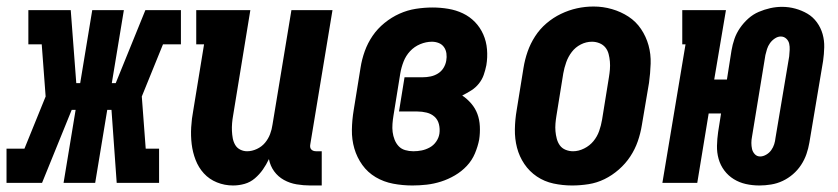

<svg xmlns="http://www.w3.org/2000/svg" viewBox="-50 -561 2570 589"><path d="M-30 0V-105H25L90 -265L78 -425H37V-530H167L184 -306H196L233 -530H330L293 -306H305L396 -530H505V-425H450L385 -265L397 -105H438V0H308L292 -224H279L242 0H145L182 -224H170L79 0Z M665 8Q639 8 615.5 -1.5Q592 -11 575.5 -29Q559 -47 550 -70.5Q541 -94 538 -119Q535 -144 536.5 -170.5Q538 -197 543 -223L576 -425H552V-530H718L665 -206Q663 -195 662 -183Q661 -171 661.5 -159.5Q662 -148 664 -137Q666 -126 671.5 -116.5Q677 -107 687 -102Q697 -97 708 -97Q723 -97 738 -104Q753 -111 763 -123Q773 -135 778.5 -149.5Q784 -164 786 -179L844 -530H970L902 -119Q901 -114 901.5 -110Q902 -106 904.5 -103Q907 -100 911 -98.5Q915 -97 920 -97H937V8H902Q881 8 860 4.5Q839 1 821 -9Q803 -19 791 -35.5Q779 -52 775 -73Q767 -56 756.5 -41Q746 -26 732 -14Q718 -2 700.5 3Q683 8 665 8Z M1215 8Q1185 8 1156 2.5Q1127 -3 1102.5 -17.5Q1078 -32 1061.5 -55Q1045 -78 1037 -105.5Q1029 -133 1029.5 -163Q1030 -193 1035 -223L1056 -353Q1060 -379 1069 -404Q1078 -429 1093 -451Q1108 -473 1129.5 -490.5Q1151 -508 1175.5 -519Q1200 -530 1226 -534Q1252 -538 1277 -538Q1301 -538 1325 -534Q1349 -530 1370 -520Q1391 -510 1407 -493.5Q1423 -477 1432.5 -455.5Q1442 -434 1444 -409.5Q1446 -385 1442 -361Q1439 -346 1434 -331.5Q1429 -317 1419 -304.5Q1409 -292 1395.5 -283.5Q1382 -275 1368 -268Q1383 -258 1395.5 -243.5Q1408 -229 1414.5 -211.5Q1421 -194 1422 -173.5Q1423 -153 1420 -133Q1416 -112 1407 -90.5Q1398 -69 1382 -52Q1366 -35 1345.5 -23Q1325 -11 1303 -4Q1281 3 1259 5.5Q1237 8 1215 8ZM1218 -97Q1231 -97 1243.5 -99.5Q1256 -102 1268 -108.5Q1280 -115 1288 -126.5Q1296 -138 1298 -151Q1300 -166 1296.5 -180Q1293 -194 1283 -203Q1273 -212 1259 -215.5Q1245 -219 1230 -219H1174L1191 -324H1247Q1259 -324 1271 -326.5Q1283 -329 1293.5 -335.5Q1304 -342 1310.5 -352.5Q1317 -363 1319 -375Q1321 -386 1319.5 -397Q1318 -408 1312 -416.5Q1306 -425 1296 -429Q1286 -433 1275 -433Q1257 -433 1239 -425.5Q1221 -418 1208 -404Q1195 -390 1188 -372Q1181 -354 1178 -336L1157 -206Q1155 -194 1154 -181Q1153 -168 1154.5 -156Q1156 -144 1160.5 -132.5Q1165 -121 1173 -112.5Q1181 -104 1193 -100.5Q1205 -97 1218 -97Z M1705 8Q1676 8 1648 2Q1620 -4 1597 -19.5Q1574 -35 1558.5 -58Q1543 -81 1536 -108Q1529 -135 1529.5 -164.5Q1530 -194 1535 -223L1556 -353Q1560 -378 1568.5 -402.5Q1577 -427 1591.5 -449.5Q1606 -472 1626.5 -489.5Q1647 -507 1671 -518.5Q1695 -530 1720 -535.5Q1745 -541 1771 -541Q1800 -541 1827.5 -533Q1855 -525 1878 -510Q1901 -495 1916.5 -472Q1932 -449 1939.5 -422Q1947 -395 1946 -365.5Q1945 -336 1941 -307L1919 -177Q1915 -152 1906.5 -127.5Q1898 -103 1883.5 -81Q1869 -59 1848.5 -41Q1828 -23 1804.5 -11.5Q1781 0 1755.5 4Q1730 8 1705 8ZM1708 -97Q1725 -97 1742 -105.5Q1759 -114 1770.5 -128Q1782 -142 1788 -159Q1794 -176 1797 -194L1818 -324Q1820 -336 1821 -348Q1822 -360 1821 -372Q1820 -384 1817 -395.5Q1814 -407 1807 -415.5Q1800 -424 1789 -428.5Q1778 -433 1766 -433Q1748 -433 1731.5 -424.5Q1715 -416 1704 -401.5Q1693 -387 1687 -370Q1681 -353 1678 -336L1657 -206Q1655 -194 1654 -182Q1653 -170 1654 -158.5Q1655 -147 1658 -135.5Q1661 -124 1667.5 -115Q1674 -106 1685 -101.5Q1696 -97 1708 -97Z M2280 8Q2258 8 2238 3.5Q2218 -1 2201 -11.5Q2184 -22 2172 -38Q2160 -54 2154.5 -73.5Q2149 -93 2149.5 -114Q2150 -135 2153 -156L2162 -213H2124L2089 0H1982L2053 -425H2043V-530H2177L2141 -317H2180L2194 -406Q2197 -424 2203 -441.5Q2209 -459 2220 -475Q2231 -491 2245.5 -504Q2260 -517 2277.5 -524.5Q2295 -532 2313 -536Q2331 -540 2349 -540Q2370 -540 2390 -534.5Q2410 -529 2427 -519Q2444 -509 2456 -492.5Q2468 -476 2473.5 -456.5Q2479 -437 2478.5 -416Q2478 -395 2475 -374L2433 -124Q2430 -106 2424 -88.5Q2418 -71 2407.5 -55Q2397 -39 2382.5 -26.5Q2368 -14 2351 -6Q2334 2 2315.5 5Q2297 8 2280 8ZM2282 -81Q2291 -81 2300.5 -86.5Q2310 -92 2316 -100.5Q2322 -109 2325 -118.5Q2328 -128 2329 -138L2371 -388Q2372 -398 2372.5 -408Q2373 -418 2371 -427Q2369 -436 2362 -442.5Q2355 -449 2345 -449Q2336 -449 2327 -443Q2318 -437 2312 -428.5Q2306 -420 2303 -410.5Q2300 -401 2298 -392L2257 -142Q2255 -132 2255 -122.5Q2255 -113 2257 -104Q2259 -95 2265.5 -88Q2272 -81 2282 -81Z"/></svg>

Font: Iosevka Slab Extrabold
Style: Italic
Weight: 800
Italic angle: -9°
Monospace: yes
Designer: Belleve Invis
Foundry: Belleve Invis
Version: Version 11.1.0; ttfautohint (v1.8.3)